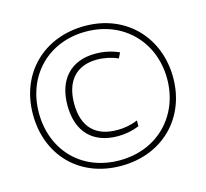

<svg xmlns="http://www.w3.org/2000/svg" viewBox="-105 -841 1040 969"><g transform="rotate(-15 415.0 -357.0)"><path d="M413 8C632 8 781 -146 781 -355C781 -562 636 -722 416 -722C207 -722 49 -577 49 -357C49 -149 191 8 413 8ZM413 -21C212 -21 80 -165 80 -357C80 -551 217 -693 414 -693C615 -693 750 -546 750 -357C750 -169 616 -21 413 -21ZM436 -141C476 -141 514 -149 548 -163V-193C509 -177 475 -172 441 -172C328 -172 264 -233 264 -357C264 -473 323 -542 432 -542C471 -542 510 -533 541 -519L555 -547C520 -563 478 -573 432 -573C302 -573 229 -490 229 -357C229 -215 309 -141 436 -141Z"/></g></svg>

Font: Noto Sans Bengali ExtraCondensed ExtraLight
Style: Regular
Weight: 200
Width: 2
Designer: Joana Ranito - Universal Thirst; Jelle Bosma - Monotype Design Team
Foundry: Universal Thirst ehf.
Version: Version 3.000